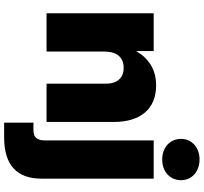

<svg xmlns="http://www.w3.org/2000/svg" viewBox="-48 -728 980 924"><g transform="rotate(90 442.0 -266.0)"><path d="M228 -276.4C228 -340.3 257.3 -371.1 306.2 -371.1C355.5 -371.1 382.8 -340.3 382.8 -284.7V0H566.9V-324.7C566.9 -450.2 505.4 -527.3 391.6 -527.3C312 -527.3 259.8 -489.7 225.6 -430.7V-515.6H43.9V0H228ZM655.8 -515.6V5.9C655.8 46.9 641.1 63 605.5 63H570.3V204.1H641.6C773.9 204.1 839.8 143.1 839.8 23.9V-515.6ZM747.6 -556.6C805.7 -556.6 847.2 -594.2 847.2 -647C847.2 -699.2 805.7 -736.3 747.6 -736.3C689.5 -736.3 648.4 -699.2 648.4 -647C648.4 -594.2 689.5 -556.6 747.6 -556.6Z"/></g></svg>

Font: Raveo Display Display ExtraBold
Style: Regular
Weight: 800
Designer: Jakub Foglar, Rasmus Andersson (Inter)
Foundry: Jakubfoglar.com
Version: Version 1.100;Glyphs 3.2.3 (3260)